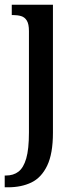

<svg xmlns="http://www.w3.org/2000/svg" viewBox="-28 -556 328 816"><path d="M-8 240V190H-3Q29 190 50.5 173.5Q72 157 83.5 117.5Q95 78 95 7V-424Q95 -454 86 -468.5Q77 -483 62 -487.5Q47 -492 28 -492H22V-536H197V8Q197 97 172.5 148Q148 199 105.5 219.5Q63 240 6 240Z"/></svg>

Font: Noto Serif Khmer Condensed Medium
Style: Regular
Weight: 500
Width: 3
Designer: Danh Hong and the Monotype Design Team
Foundry: Monotype Imaging Inc.
Version: Version 2.004